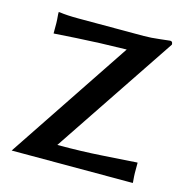

<svg xmlns="http://www.w3.org/2000/svg" viewBox="-82 -580 642 664"><g transform="rotate(15 239.0 -247.5)"><path d="M16.6 6.8 310.5 -433.6Q208 -431.6 131.8 -426.8L55.7 -421.9H51.8V-459Q51.8 -467.8 49.8 -490.2V-498H53.7Q80.1 -494.1 121.1 -494.1H355.5Q380.9 -494.1 412.6 -498Q444.3 -502 448.2 -502Q457 -502 457 -491.2V-490.2L164.1 -52.7Q252 -52.7 324.2 -57.6L444.3 -65.4H448.2V-28.3Q448.2 -19.5 450.2 2.9V6.8Z"/></g></svg>

Font: GenEi LateMin P v2
Style: Medium
Weight: 500
Designer: o_tamon (Modified)
Foundry: o_tamon / Adobe Systems Incorporated / FONT 910 / Philipp H. Poll
Version: Version 2.1;Original Version 1.004